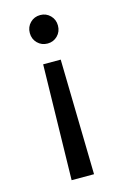

<svg xmlns="http://www.w3.org/2000/svg" viewBox="-110 -615 519 805"><g transform="rotate(-15 149.0 -212.5)"><path d="M108 -361 97.5 139.2H194.8L184.2 -361ZM149.3 -563.8Q123.1 -563.8 105.5 -546.1Q87.8 -528.4 87.8 -502.1Q87.8 -475.7 105.5 -458Q123.1 -440.3 149.3 -440.3Q174.6 -440.3 192.3 -458Q210 -475.7 210 -502.1Q210 -528.4 192.3 -546.1Q174.6 -563.8 149.3 -563.8Z"/></g></svg>

Font: Poppins Variable
Style: Regular
Weight: 100
Designer: Jonny Pinhorn
Foundry: Indian Type Foundry
Version: Version 6.000